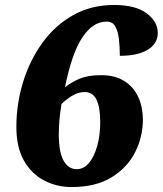

<svg xmlns="http://www.w3.org/2000/svg" viewBox="-20 -744 656 774"><path d="M269 10Q208 10 157 -17Q106 -44 76 -97.5Q46 -151 46 -232Q46 -325 73 -413Q100 -501 151 -571.5Q202 -642 275 -683Q348 -724 440 -724Q526 -724 571 -690.5Q616 -657 616 -611Q616 -568 575.5 -543.5Q535 -519 463 -519Q463 -554 459.5 -585.5Q456 -617 445 -637Q434 -657 410 -657Q354 -657 311.5 -592.5Q269 -528 242 -392Q265 -411 299.5 -426Q334 -441 387 -441Q445 -441 482.5 -416.5Q520 -392 538 -351.5Q556 -311 556 -262Q556 -192 524.5 -130Q493 -68 429.5 -29Q366 10 269 10ZM289 -62Q318 -62 339 -87.5Q360 -113 372 -156Q384 -199 384 -253Q384 -311 369 -342Q354 -373 322 -373Q295 -373 270 -357.5Q245 -342 228 -325Q222 -289 219.5 -259.5Q217 -230 217 -204Q217 -130 236.5 -96Q256 -62 289 -62Z"/></svg>

Font: Noto Serif Tamil Black
Style: Italic
Weight: 900
Italic angle: -12°
Designer: Indian Type Foundry, Tom Grace, and the Monotype Design Team
Foundry: Monotype Imaging Inc.
Version: Version 2.003; ttfautohint (v1.8.4.7-5d5b)